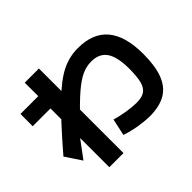

<svg xmlns="http://www.w3.org/2000/svg" viewBox="-164 -951 1193 1193"><g transform="rotate(-45 432.0 -354.5)"><path d="M381.8 -62.8 405.8 -173.7Q450 -160.9 498.3 -153.3Q546.6 -145.7 581.7 -145.7Q627.3 -145.7 652.3 -162.2Q677.2 -178.7 688 -217.8Q698.7 -256.9 698.7 -331Q698.1 -432.3 665.5 -479.7Q632.8 -527 562.5 -527Q520.7 -527 480.3 -508.6Q439.8 -490.3 387.1 -445.2Q334.4 -400.1 255 -316.1H238.5Q207.5 -278 172.2 -231.5Q137 -185 93.5 -125.3L23.2 -231.3Q169.5 -401.2 259.1 -488Q348.6 -574.8 417.3 -609.7Q486 -644.5 562.5 -644.5Q694.5 -644.5 760 -566Q825.4 -487.4 825.4 -331Q825.4 -225 799.8 -158.5Q774.2 -92 720.8 -60.3Q667.5 -28.7 581.7 -28.1Q534.7 -28.7 482.9 -37.3Q431.1 -46 381.8 -62.8ZM177.6 -499.5H21.3L21.8 -607.1H178.1L177.6 -725.8H302.3V17.4H178.1Z"/></g></svg>

Font: Pretendard GOV Variable
Style: Regular
Weight: 400
Designer: Base glyphs from Inter by Rasmus Andersson; Hangul glyphs from Noto Sans CJK(Source Han Sans) by Jang Soo-young and Kang
Foundry: Kil Hyung-jin
Version: Version 1.307;Glyphs 3.2 (3192)